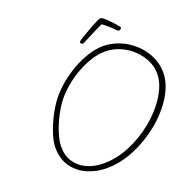

<svg xmlns="http://www.w3.org/2000/svg" viewBox="-145 -946 1131 1133"><g transform="rotate(-20 421.0 -379.5)"><path d="M335 43Q273 43 217.5 19Q162 -5 127 -53.5Q92 -102 92 -175Q92 -213 109 -263.5Q126 -314 152 -363.5Q178 -413 206 -448Q237 -487 279.5 -522Q322 -557 370 -584Q418 -611 467 -626.5Q516 -642 560 -642Q614 -642 664.5 -621Q715 -600 755 -563Q795 -526 818.5 -477.5Q842 -429 842 -375Q842 -323 819 -272Q796 -221 758.5 -175.5Q721 -130 675 -92Q602 -32 513.5 5.5Q425 43 336 43ZM329 10Q414 10 496.5 -25.5Q579 -61 646 -116Q690 -152 726 -195.5Q762 -239 784 -286.5Q806 -334 806 -380Q806 -425 785.5 -466Q765 -507 730.5 -539Q696 -571 652 -589.5Q608 -608 561 -608Q519 -608 472.5 -593Q426 -578 381 -552.5Q336 -527 296.5 -493.5Q257 -460 229 -424Q203 -390 179 -343Q155 -296 140.5 -249Q126 -202 126 -167Q126 -111 152.5 -71.5Q179 -32 225 -11Q271 10 329 10ZM454 -696Q450 -696 445.5 -700Q441 -704 441 -708Q441 -713 445 -716Q447 -718 461.5 -727Q476 -736 497.5 -748.5Q519 -761 541 -773.5Q563 -786 580 -794Q597 -802 603 -802Q609 -802 622.5 -791Q636 -780 651 -764.5Q666 -749 678.5 -735Q691 -721 696 -714Q697 -712 697 -708Q697 -703 692 -699.5Q687 -696 682 -696Q675 -696 670 -702Q653 -720 632.5 -738Q612 -756 597 -766Q582 -759 560.5 -748.5Q539 -738 517 -726.5Q495 -715 478.5 -707Q462 -699 459 -697Q457 -696 454 -696Z"/></g></svg>

Font: Oooh Baby
Style: Regular
Weight: 400
Designer: Robert E. Leuschke
Foundry: Robert E. Leuschke
Version: Version 1.011; ttfautohint (v1.8.3)